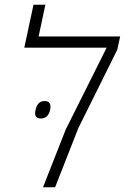

<svg xmlns="http://www.w3.org/2000/svg" viewBox="-20 -786 524 806"><path d="M484.4 -632.8 472.2 -577.1 308.6 -247.6 211.4 0H160.6L255.9 -242.2L427.7 -585.9H82L120.6 -766.1H170.4L142.1 -632.8ZM151.4 -288.6Q127.4 -288.6 127.4 -311Q127.4 -316.9 129.4 -324.7Q137.2 -361.8 167 -361.8Q191.9 -361.8 191.9 -337.9Q191.9 -332 190.4 -324.7Q182.1 -288.6 151.4 -288.6Z"/></svg>

Font: Open Sans Hebrew Light
Style: Italic
Weight: 300
Italic angle: -12°
Foundry: Ascender Corporation, Yanek Iontef
Version: Version 2.001;PS 002.001;hotconv 1.0.70;makeotf.lib2.5.58329